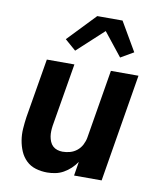

<svg xmlns="http://www.w3.org/2000/svg" viewBox="-86 -834 771 912"><g transform="rotate(10 300.0 -378.5)"><path d="M203 8Q174 8 147.5 0Q121 -8 102 -26.5Q83 -45 72.5 -69.5Q62 -94 57.5 -121.5Q53 -149 55 -177.5Q57 -206 61 -234L109 -520H242L191 -216Q189 -203 188.5 -189.5Q188 -176 190 -163.5Q192 -151 197 -139Q202 -127 211 -118.5Q220 -110 232.5 -106Q245 -102 258 -102Q276 -102 294 -107Q312 -112 327 -124Q342 -136 351 -153.5Q360 -171 363 -189L418 -520H551L465 0H332L343 -68Q331 -50 315.5 -35.5Q300 -21 281.5 -10.5Q263 0 242.5 4Q222 8 203 8ZM234 -585 181 -631 309 -765H431L512 -626L450 -590L361 -702Z"/></g></svg>

Font: Iosevka Aile Extrabold Oblique
Style: Regular
Weight: 800
Italic angle: -9°
Designer: Belleve Invis
Foundry: Belleve Invis
Version: Version 31.1.0; ttfautohint (v1.8.4)